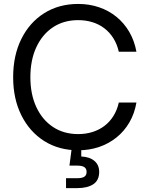

<svg xmlns="http://www.w3.org/2000/svg" viewBox="-20 -759 764 984"><path d="M380.9 11.2Q281.7 11.2 206.8 -36.1Q131.8 -83.5 89.6 -168Q47.4 -252.4 47.4 -363.3Q47.4 -474.6 89.4 -559.3Q131.3 -644 206.5 -691.4Q281.7 -738.8 380.9 -738.8Q437.5 -738.8 487.3 -721.9Q537.1 -705.1 576.7 -672.9Q616.2 -640.6 642.6 -595.5Q668.9 -550.3 679.2 -493.7H588.9Q580.1 -532.7 561 -563Q542 -593.3 514.9 -614Q487.8 -634.8 453.6 -645.3Q419.4 -655.8 380.9 -655.8Q306.6 -655.8 251.7 -619.4Q196.8 -583 166.3 -517.3Q135.7 -451.7 135.7 -363.3Q135.7 -275.4 166.3 -210Q196.8 -144.5 251.7 -108.2Q306.6 -71.8 380.9 -71.8Q419.4 -71.8 453.4 -82.3Q487.3 -92.8 514.6 -113.3Q542 -133.8 561 -164.1Q580.1 -194.3 588.9 -233.4H679.2Q669.4 -176.8 643.1 -131.6Q616.7 -86.4 576.9 -54.4Q537.1 -22.5 487.3 -5.6Q437.5 11.2 380.9 11.2ZM318.4 205.1V154.3H376Q400.9 154.3 412.4 146.5Q423.8 138.7 423.8 122.1Q423.8 105.5 412.4 97.7Q400.9 89.8 376 89.8H335.9L350.6 -22.5H396.5V1V43Q439.5 44.9 463.9 65.7Q488.3 86.4 488.3 122.1Q488.3 165 458.3 185.1Q428.2 205.1 376 205.1Z"/></svg>

Font: Inter 28pt
Style: Regular
Weight: 400
Designer: Rasmus Andersson
Foundry: rsms
Version: Version 4.001;git-66647c0bb